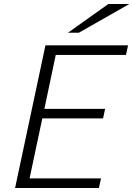

<svg xmlns="http://www.w3.org/2000/svg" viewBox="-20 -937 665 957"><path d="M493.7 -346.7H190.9L127.4 -47.9H483.4L473.1 0H55.2L206.5 -710.9H618.2L607.9 -663.1H257.8L201.2 -394.5H503.9ZM520 -917H624.5L373 -773.9H318.8Z"/></svg>

Font: Ufes Sans Light
Style: Italic
Weight: 200
Designer: Ricardo Esteves & Thais Bronze
Foundry: ProDesignUfes - Ricardo Esteves, Thais Bronze
Version: Version 2.0